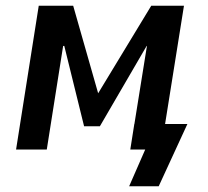

<svg xmlns="http://www.w3.org/2000/svg" viewBox="-20 -521 726 669"><path d="M430 128 486 0H434L448 -89H633L533 128ZM36 0 115 -501H235L322 -196L507 -501H621L541 0H434L492 -361H491L328 -81H273L204 -361H200L143 0Z"/></svg>

Font: Nunito Sans 7pt Condensed
Style: Bold Italic
Weight: 700
Width: 3
Italic angle: -9°
Designer: Vernon Adams
Foundry: Vernon Adams
Version: Version 3.101;gftools[0.9.27]